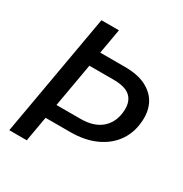

<svg xmlns="http://www.w3.org/2000/svg" viewBox="-163 -826 908 951"><g transform="rotate(30 290.5 -350.0)"><path d="M22 0 145 -700H245L220 -558H361Q436 -558 483 -533.5Q530 -509 551.5 -468Q573 -427 570 -374Q567 -305 532 -253Q497 -201 434.5 -172Q372 -143 288 -143H147L122 0ZM162 -225H299Q378 -225 421 -264.5Q464 -304 467 -372Q469 -422 440 -448.5Q411 -475 343 -475H206Z"/></g></svg>

Font: DM Sans 28pt Medium
Style: Italic
Weight: 500
Italic angle: -10°
Version: Version 4.004;gftools[0.9.30]